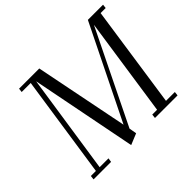

<svg xmlns="http://www.w3.org/2000/svg" viewBox="-159 -921 1154 1154"><g transform="rotate(-45 418.0 -344.0)"><path d="M53.2 0 56.2 -25.9H99.1L195.8 -676.8H119.1L122.1 -702.1H293.9L413.1 -105L707 -702.1H835.9L833 -676.8H790L694.8 -25.9H770L767.1 0H575.2L578.1 -25.9H619.1L711.9 -655.8L421.9 -63L430.2 -15.1L358.9 14.2L226.1 -661.1L130.9 -25.9H206.1L202.1 0Z"/></g></svg>

Font: Dehuti
Style: Italic
Weight: 400
Version: Version 1.2